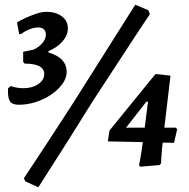

<svg xmlns="http://www.w3.org/2000/svg" viewBox="-20 -698 801 812"><path d="M25 -334Q37 -330 50.5 -327.5Q64 -325 79 -325Q116 -325 141.5 -342Q167 -359 167 -385Q167 -429 84 -429L78 -436V-479L121 -488Q144 -498 159 -515.5Q174 -533 174 -552Q174 -566 165.5 -574Q157 -582 141 -582Q126 -582 107 -575Q88 -568 69 -554H61L52 -603Q64 -611 85.5 -621Q107 -631 131.5 -639.5Q156 -648 177 -648Q216 -648 241.5 -629Q267 -610 267 -578Q267 -549 244.5 -523Q222 -497 185 -482V-476Q225 -464 243.5 -443.5Q262 -423 262 -394Q262 -368 244 -343Q226 -318 196.5 -298Q167 -278 131.5 -266.5Q96 -255 59 -255Q31 -255 21.5 -270.5Q12 -286 14 -324ZM614 -638Q614 -638 595 -610Q576 -582 546 -536Q516 -490 480.5 -435.5Q445 -381 410 -328Q375 -275 349 -233Q322 -190 293.5 -144Q265 -98 237.5 -55.5Q210 -13 189 20.5Q168 54 155 74Q142 94 142 94L87 69L81 56Q81 56 94.5 35.5Q108 15 130.5 -19Q153 -53 180.5 -95Q208 -137 237 -181.5Q266 -226 293 -268L552 -678L607 -655ZM443 -146 636 -383 640 -385 701 -378 675 -158H725L729 -150L716 -94L668 -95Q664 -61 662.5 -34Q661 -7 661 -7L655 0L573 7L568 1Q568 1 571 -14Q574 -29 577.5 -52Q581 -75 584 -97L436 -100ZM513 -158H592L606 -268H599Z"/></svg>

Font: Alegreya SemiBold
Style: Italic
Weight: 600
Italic angle: -7°
Designer: Juan Pablo del Peral
Foundry: Huerta Tipografica
Version: Version 2.009